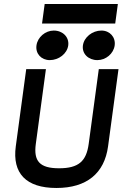

<svg xmlns="http://www.w3.org/2000/svg" viewBox="-20 -924 609 955"><path d="M202.2 -904 189.1 -807H553.1L566.2 -904ZM464.5 -625C506.5 -625 544.8 -657 550.4 -698C555.9 -739 526.4 -772 484.4 -772C439.4 -772 397.9 -739 392.4 -698C386.8 -657 419.5 -625 464.5 -625ZM227.5 -625C272.5 -625 313.8 -657 319.4 -698C324.9 -739 292.4 -772 247.4 -772C205.4 -772 166.9 -739 161.4 -698C155.8 -657 185.5 -625 227.5 -625ZM421.1 -208C409.5 -122 370.8 -87 273.8 -87C176.8 -87 146.6 -123 158.1 -208L208.4 -580H110.4L58.5 -196C40.4 -62 109.5 11 260.5 11C411.5 11 499.4 -62 517.5 -196L569.4 -580H471.4Z"/></svg>

Font: Charger
Style: ExBdIt
Weight: 400
Designer: Jasper
Foundry: Cannot Into Space Fonts
Version: Version 0.99